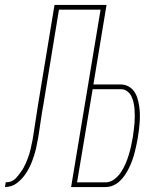

<svg xmlns="http://www.w3.org/2000/svg" viewBox="-54 -755 674 775"><path d="M-34 0 -31 -19Q-21 -19 -11.5 -22Q-2 -25 5.5 -31.5Q13 -38 19 -46Q25 -54 31 -62Q37 -70 41.5 -78.5Q46 -87 50 -96Q54 -105 57.5 -114Q61 -123 64 -132.5Q67 -142 69 -151Q71 -160 73 -169.5Q75 -179 77 -188Q79 -197 80 -206Q85 -238 90 -270.5Q95 -303 100 -335L166 -735H376L323 -414H434Q450 -414 464 -406.5Q478 -399 487 -386.5Q496 -374 500.5 -359Q505 -344 507.5 -328.5Q510 -313 510.5 -296.5Q511 -280 510 -264Q509 -248 507 -231.5Q505 -215 502 -198Q502 -198 502 -198Q502 -198 502 -198Q502 -197 502 -197Q502 -197 502 -197Q499 -182 496 -167Q493 -152 489 -137Q485 -122 479.5 -107Q474 -92 467 -77.5Q460 -63 451 -49.5Q442 -36 430 -24.5Q418 -13 403 -6.5Q388 0 372 0H233L352 -716H184L121 -332Q115 -300 110.5 -268Q106 -236 101 -204Q98 -191 96 -178.5Q94 -166 91 -153.5Q88 -141 84 -128.5Q80 -116 75.5 -104Q71 -92 65 -80Q59 -68 51.5 -56.5Q44 -45 35 -35Q26 -25 15 -16.5Q4 -8 -8.5 -4Q-21 0 -34 0ZM372 -19Q391 -19 407 -31Q423 -43 434 -59.5Q445 -76 452.5 -93.5Q460 -111 465.5 -129Q471 -147 475 -165Q479 -183 482 -201Q484 -216 486 -230Q488 -244 489 -258.5Q490 -273 490 -287Q490 -301 489 -314.5Q488 -328 485 -341.5Q482 -355 476 -367Q470 -379 459 -387Q448 -395 434 -395H320L257 -19Z"/></svg>

Font: Iosevka SS04 Th Ex Obl
Style: Regular
Weight: 100
Width: 7
Italic angle: -9°
Monospace: yes
Designer: Belleve Invis
Foundry: Belleve Invis
Version: Version 19.0.0; ttfautohint (v1.8.4)